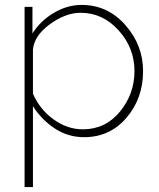

<svg xmlns="http://www.w3.org/2000/svg" viewBox="-20 -548 646 781"><path d="M322 10Q257 10 203.5 -25Q150 -60 114 -116V213H80V-520H112V-412Q145 -464 199.5 -496Q254 -528 312 -528Q418 -528 490 -446Q562 -364 562 -259Q562 -148 494.5 -69Q427 10 322 10ZM317 -22Q409 -22 468 -94Q527 -166 527 -259Q527 -353 462.5 -424.5Q398 -496 308 -496Q247 -496 183 -449.5Q119 -403 114 -346V-167Q141 -104 197 -63Q253 -22 317 -22Z"/></svg>

Font: Raleway
Style: ExtraLight
Weight: 200
Designer: Matt McInerney, Pablo Impallari, Rodrigo Fuenzalida
Foundry: Matt McInerney, Pablo Impallari, Rodrigo Fuenzalida
Version: Version 2.001